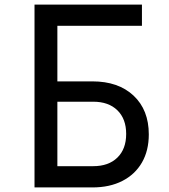

<svg xmlns="http://www.w3.org/2000/svg" viewBox="-20 -820 740 840"><path d="M131 0V-800H601V-707H231V-464H384Q498 -464 564.5 -401.5Q631 -339 631 -232Q631 -161 601 -109Q571 -57 515.5 -28.5Q460 0 384 0ZM231 -93H388Q455 -93 493.5 -130.5Q532 -168 532 -234Q532 -300 493.5 -337.5Q455 -375 388 -375H231Z"/></svg>

Font: Martian Mono Light
Style: Regular
Weight: 300
Monospace: yes
Designer: Roman Shamin
Foundry: Evil Martians
Version: Version 1.000; ttfautohint (v1.8.4.7-5d5b)